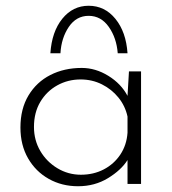

<svg xmlns="http://www.w3.org/2000/svg" viewBox="-20 -639 599 667"><path d="M251 8Q195 8 149.5 -17.5Q104 -43 77.5 -89Q51 -135 51 -196Q51 -261 79 -307.5Q107 -354 155 -378.5Q203 -403 264 -403Q312 -403 356.5 -375.5Q401 -348 423 -306L428 -391H470V0H423V-83Q401 -48 355 -20Q309 8 251 8ZM261 -32Q305 -32 340.5 -50.5Q376 -69 398 -102Q420 -135 423 -178V-234Q415 -271 391.5 -300Q368 -329 334 -346Q300 -363 260 -363Q216 -363 179 -342.5Q142 -322 120 -285Q98 -248 98 -198Q98 -152 120 -114.5Q142 -77 179.5 -54.5Q217 -32 261 -32ZM288 -619Q344 -619 381 -573.5Q418 -528 423 -454H389Q385 -507 358 -545.5Q331 -584 288 -584Q245 -584 219 -545.5Q193 -507 190 -454H155Q160 -529 196.5 -574Q233 -619 288 -619Z"/></svg>

Font: Synthetic Light
Style: Regular
Weight: 300
Designer: Santiago Orozco
Foundry: Typemade
Version: Version 2.000; ttfautohint (v1.8.4.7-5d5b)